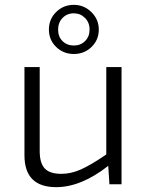

<svg xmlns="http://www.w3.org/2000/svg" viewBox="-20 -761 607 793"><path d="M285 -741Q327 -741 357.5 -711Q388 -681 388 -639Q388 -596 358 -567Q328 -538 285 -538Q242 -538 212 -567Q182 -596 182 -639Q182 -682 212 -711.5Q242 -741 285 -741ZM285 -706Q257 -706 238.5 -687Q220 -668 220 -639Q220 -609 238.5 -591Q257 -573 285 -573Q313 -573 331.5 -591.5Q350 -610 350 -639Q350 -668 331 -687Q312 -706 285 -706ZM482 -484V0H432L427 -76Q315 12 212 12Q81 12 81 -120V-484H144V-137Q144 -87 165 -65Q186 -43 233 -43Q274 -43 315 -61.5Q356 -80 419 -123V-484Z"/></svg>

Font: Exo 2.0 Light
Style: Regular
Weight: 300
Designer: Natanael Gama
Version: Version 1.001;PS 001.001;hotconv 1.0.70;makeotf.lib2.5.58329